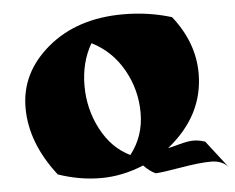

<svg xmlns="http://www.w3.org/2000/svg" viewBox="-44 -574 795 649"><g transform="rotate(-5 353.5 -250.0)"><path d="M129 -3Q40 -117 40 -236.5Q40 -356 140 -439.5Q240 -523 396 -523Q482 -523 560 -499Q633 -407 633 -302Q633 -159 508 -59Q519 -61 548 -69Q577 -77 595.5 -77Q614 -77 635 -70L707 23Q687 -1 648.5 -1Q610 -1 546 10Q482 21 459 22Q439 13 419 -8Q346 22 274 22Q202 22 129 -3ZM281 -435Q245 -373 245 -293.5Q245 -214 281 -145.5Q317 -77 379 -47Q426 -107 426 -186Q426 -265 387.5 -333Q349 -401 281 -435Z"/></g></svg>

Font: Ruslan Display
Style: Regular
Weight: 400
Designer: Denis Masharov, Vladimir Rabdu
Foundry: Denis Masharov, Vladimir Rabdu
Version: Version 1.000; ttfautohint (v1.4.1)